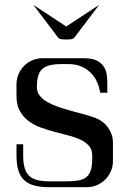

<svg xmlns="http://www.w3.org/2000/svg" viewBox="-20 -781 540 801"><path d="M157.2 -538.1H330.1Q366.2 -538.1 386 -527.1Q405.8 -516.1 415 -499.8Q424.3 -483.4 426 -464.6Q427.7 -445.8 427.7 -429.7V-394H397.9Q394 -419.9 383.5 -441.9Q373 -463.9 356.2 -479.7Q339.4 -495.6 316.7 -504.6Q293.9 -513.7 266.1 -513.7H238.3Q208 -513.7 188 -508.8Q168 -503.9 156 -492.7Q144 -481.4 138.9 -463.1Q133.8 -444.8 133.8 -417.5Q133.8 -397 145.8 -381.8Q157.7 -366.7 177.7 -355.2Q197.8 -343.8 223.4 -335Q249 -326.2 276.1 -318.8Q303.2 -311.5 329.6 -304.4Q356 -297.4 377.9 -289.1Q393.6 -283.2 407 -273.2Q420.4 -263.2 430.2 -249.8Q439.9 -236.3 445.6 -220.2Q451.2 -204.1 451.2 -186.5V-108.9Q451.2 -86.4 442.6 -66.7Q434.1 -46.9 419.2 -32Q404.3 -17.1 384.3 -8.5Q364.3 0 341.8 0H187Q150.4 0 124 -6.8Q97.7 -13.7 81.1 -29.3Q64.5 -44.9 56.6 -70.3Q48.8 -95.7 48.8 -132.3V-179.2H76.7V-132.3Q76.7 -102.1 82.5 -81.3Q88.4 -60.5 101.3 -47.9Q114.3 -35.2 135.3 -29.8Q156.2 -24.4 187 -24.4H254.9Q285.6 -24.4 306.6 -28.1Q327.6 -31.7 340.6 -42.5Q353.5 -53.2 359.1 -71.8Q364.7 -90.3 364.7 -120.6V-132.8Q364.7 -157.2 351.1 -172.6Q337.4 -188 315.2 -198.5Q293 -209 264.6 -216.1Q236.3 -223.1 206.8 -231.2Q177.2 -239.3 148.9 -249.5Q120.6 -259.8 98.4 -276.6Q76.2 -293.5 62.5 -318.4Q48.8 -343.3 48.8 -379.9V-429.7Q48.8 -452.1 57.4 -471.9Q65.9 -491.7 80.6 -506.3Q95.2 -521 115 -529.5Q134.8 -538.1 157.2 -538.1ZM295.4 -630.9Q288.6 -619.6 280 -617.9Q271.5 -616.2 256.8 -616.2H255.9Q241.2 -616.2 232.7 -617.9Q224.1 -619.6 217.3 -630.9L119.1 -760.7L256.3 -670.4L393.6 -760.7Z"/></svg>

Font: Unique
Style: Regular
Weight: 400
Designer: Anna Pocius (aka Artmaker)
Foundry: Anna Pocius
Version: Version 1.000 2013 initial release